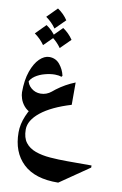

<svg xmlns="http://www.w3.org/2000/svg" viewBox="-101 -656 668 1054"><g transform="rotate(10 232.5 -129.5)"><path d="M301.3 341.8Q171.9 343.8 105.5 280.8Q39.1 217.8 39.1 106.9Q39.1 62.5 59.1 14.6Q79.1 -33.2 115 -78.1Q150.9 -123 198.2 -158.9Q245.6 -194.8 300.3 -216.3V-91.8Q191.9 -59.1 133.5 -12.5Q75.2 34.2 75.2 85Q75.2 130.9 95.5 157.5Q115.7 184.1 151.6 197Q187.5 210 233.6 213.6Q279.8 217.3 331.1 217.3H465.3V229ZM90.8 -7.8Q64 -19 48.3 -37.8Q32.7 -56.6 26.1 -77.1Q19.5 -97.7 19.5 -112.3Q19.5 -180.7 36.6 -229.2Q53.7 -277.8 80.1 -303.5Q106.4 -329.1 134.3 -329.1Q170.4 -329.1 192.9 -301.5Q215.3 -273.9 222.7 -239.7L217.8 -233.4Q202.1 -239.3 181.2 -239.3Q155.3 -239.3 125.5 -231.4Q95.7 -223.6 72.3 -207.8Q48.8 -191.9 40.5 -167L43 -189Q45.9 -160.2 68.4 -141.4Q90.8 -122.6 120.6 -122.6Q153.8 -122.6 181.2 -145ZM134.3 -599.6Q168.5 -576.7 190.4 -543.5L134.3 -487.8Q112.3 -519.5 78.6 -543.5ZM88.4 -499Q122.6 -476.1 144.5 -442.9L88.4 -387.2Q66.4 -418.9 32.7 -442.9ZM181.2 -499Q215.3 -476.1 237.3 -442.9L181.2 -387.2Q159.2 -418.9 125.5 -442.9Z"/></g></svg>

Font: Lateef
Style: Bold
Weight: 700
Designer: SIL International
Foundry: SIL International
Version: Version 4.200